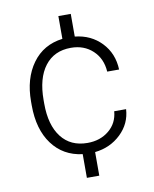

<svg xmlns="http://www.w3.org/2000/svg" viewBox="-85 -709 715 892"><g transform="rotate(-10 272.0 -262.5)"><path d="M283.7 -39.6Q343.8 -39.6 385 -73.5Q426.3 -107.4 430.7 -163.1H486.8Q482.9 -95.2 432.9 -47.4Q382.8 0.5 310.5 8.3V119.6H252V7.8Q161.6 -3.4 109.9 -73.2Q58.1 -143.1 58.1 -256.8V-274.4Q58.1 -382.8 109.6 -453.9Q161.1 -524.9 252 -536.1V-643.6H310.5V-536.6Q386.2 -528.8 435.1 -477.5Q483.9 -426.3 486.8 -350.1H430.7Q426.8 -412.1 386 -450.2Q345.2 -488.3 283.2 -488.3Q204.1 -488.3 160.4 -431.2Q116.7 -374 116.7 -271V-253.9Q116.7 -152.8 160.4 -96.2Q204.1 -39.6 283.7 -39.6Z"/></g></svg>

Font: Roboto Light
Style: Regular
Weight: 300
Designer: Google
Version: Version 2.134; 2016; ttfautohint (v1.6)